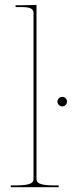

<svg xmlns="http://www.w3.org/2000/svg" viewBox="-20 -782 340 802"><path d="M132.5 -35V-761.5L67.5 -760H45V-752.5H67.5C106 -752.5 120 -746 120 -727.5V-35C120 -20.5 113.5 -7.5 45 -7.5H25V0H225V-7.5H207.5C139 -7.5 132.5 -20.5 132.5 -35ZM220 -357.5C220 -346.5 229.5 -337.5 240 -337.5C251 -337.5 260 -347 260 -357.5C260 -368.5 250.5 -377.5 240 -377.5C229 -377.5 220 -368 220 -357.5Z"/></svg>

Font: Znikomit
Style: Regular
Weight: 100
Designer: gluk
Foundry: gluk
Version: Version 0.55